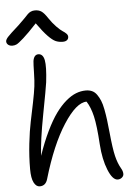

<svg xmlns="http://www.w3.org/2000/svg" viewBox="-84 -1051 762 1121"><g transform="rotate(-5 297.0 -491.0)"><path d="M16.1 -810.1Q0 -810.1 -9.5 -818.1Q-19 -826.2 -19 -837.9Q-19 -848.1 -5.6 -863.3Q7.8 -878.4 60.1 -924.8Q78.1 -941.4 96.2 -960.2Q114.3 -979 121.3 -986.3Q128.4 -993.7 139.2 -998.8Q149.9 -1003.9 164.1 -1003.9Q186.5 -1003.9 201.9 -993.4Q217.3 -982.9 236.8 -953.1Q257.8 -921.9 279.8 -899.4Q301.8 -877 314.7 -868.9Q327.6 -860.8 335.9 -852.3Q344.2 -843.8 344.2 -834Q344.2 -821.3 335.2 -814.2Q326.2 -807.1 311 -807.1Q287.1 -807.1 268.8 -815.2Q250.5 -823.2 224.6 -849.9Q198.7 -876.5 162.1 -928.2Q112.3 -874.5 82 -847.7Q51.8 -820.8 40.3 -815.4Q28.8 -810.1 16.1 -810.1ZM103 22Q82 22 68.6 -3.9Q55.2 -29.8 55.2 -83Q55.2 -156.7 63.7 -231.9Q72.3 -307.1 83 -357.9Q93.8 -408.7 105.7 -467.5Q117.7 -526.4 122.1 -562Q126 -592.3 127 -641.8Q127.9 -691.4 129.9 -710Q135.7 -747.1 162.1 -747.1Q189 -746.1 196.3 -709Q203.6 -671.9 192.9 -580.1Q188.5 -546.9 159.4 -394.8Q130.4 -242.7 126 -154.8Q152.8 -233.4 182.9 -295.4Q212.9 -357.4 241.9 -397.5Q271 -437.5 302 -463.9Q333 -490.2 361.6 -501.2Q390.1 -512.2 418.9 -512.2Q439.5 -512.2 455.6 -504.9Q471.7 -497.6 483.4 -481Q495.1 -464.4 503.4 -444.6Q511.7 -424.8 517.8 -393.1Q523.9 -361.3 527.8 -330.8Q531.7 -300.3 536.1 -255.9Q545.4 -159.2 556.2 -115.5Q566.9 -71.8 585 -41Q595.2 -23.9 595.2 -7.8Q595.2 4.4 584.7 13.2Q574.2 22 560.1 22Q529.8 22 504.4 -40.5Q479 -103 473.1 -191.9Q466.3 -302.2 453.6 -356.9Q440.9 -411.6 418 -446.8Q357.9 -446.8 282.5 -330.3Q207 -213.9 148.9 -16.1Q137.7 22 103 22Z"/></g></svg>

Font: Shantell Sans Irregular Bouncy
Style: Regular
Weight: 300
Designer: Stephen Nixon, Anya Danilova, Shantell Martin
Foundry: Arrow Type
Version: Version 1.006;[9816181b4]